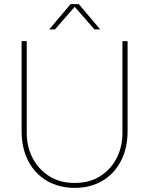

<svg xmlns="http://www.w3.org/2000/svg" viewBox="-20 -900 725 933"><path d="M343 13Q268 13 209.5 -20.5Q151 -54 118 -116.5Q85 -179 85 -264V-700H110V-253Q110 -187 138.5 -132Q167 -77 219 -44Q271 -11 343 -11Q415 -11 467 -44Q519 -77 547 -132Q575 -187 575 -253V-700H600V-264Q600 -179 567 -116.5Q534 -54 476 -20.5Q418 13 343 13ZM219 -757 323 -880H363L467 -757H439L343 -867L247 -757Z"/></svg>

Font: MuseoModerno Thin
Style: Regular
Weight: 100
Designer: Pablo Cosgaya, Héctor Gatti, Marcela Romero, and the Authors of The MuseoModerno Project.
Foundry: Omnibus-Type Team
Version: Version 1.003